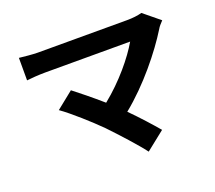

<svg xmlns="http://www.w3.org/2000/svg" viewBox="-128 -885 1257 1123"><g transform="rotate(-20 500.0 -323.5)"><path d="M953 -630 853 -712C827 -705 796 -701 760 -701H205C174 -701 115 -707 90 -710V-570C112 -573 166 -577 205 -577H734C686 -494 593 -380 480 -289C416 -345 351 -397 311 -428L205 -343C265 -301 366 -210 425 -151C489 -84 574 9 616 65L733 -28C693 -75 635 -140 578 -197C719 -311 847 -471 919 -588C926 -601 938 -614 953 -630Z"/></g></svg>

Font: Spoqa Han Sans Neo Bold
Style: Bold
Weight: 700
Designer: [Spoqa Han Sans Neo] Dong-huui Kim  Younghwa Kang  Yujin Lee  [Noto Sans] Ryoko NISHIZUKA  (kana & ideographs); Paul D. 
Foundry: Spoqa (http://www.spoqa-han-sans.com)
Version: Version 1.100;hotconv 1.0.109;makeotfexe 2.5.65596